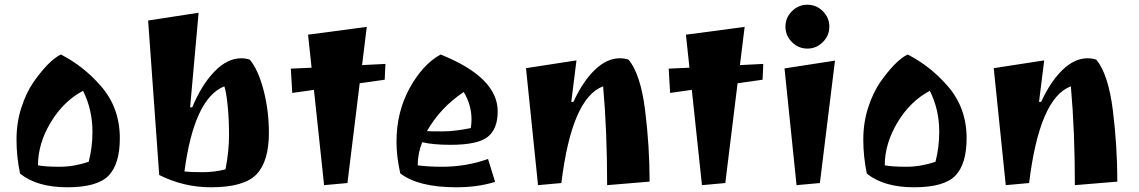

<svg xmlns="http://www.w3.org/2000/svg" viewBox="-20 -770 4828 814"><path d="M488 -184Q488 -75 440.5 -25.5Q393 24 265 24Q137 24 65 -34Q50 -106 50 -178Q50 -250 70.5 -313.5Q91 -377 122 -422Q187 -514 238 -539Q334 -490 407 -406Q488 -314 488 -184ZM372 -211Q372 -306 332 -385Q249 -341 195 -251Q141 -161 141 -69Q173 -63 233 -63Q293 -63 356 -84Q372 -145 372 -211Z M1003 -523Q1021 -523 1039 -517Q1075 -474 1097.5 -387.5Q1120 -301 1120 -207Q1120 -86 1067.5 -31Q1015 24 874 24Q759 24 655 -28L608 -683L822 -716L786 -315H795Q835 -411 889.5 -467Q944 -523 1003 -523ZM762 -43Q789 -40 839 -40Q889 -40 936 -52Q951 -129 951 -197.5Q951 -266 945 -324Q939 -382 931 -404Q803 -353 762 -43Z M1354 15 1311 -389 1219 -376 1213 -479 1301 -483 1286 -623 1535 -656 1515 -494 1614 -499 1611 -432 1505 -417 1453 6Z M1848 -539Q2090 -442 2090 -298Q2090 -223 2047.5 -189.5Q2005 -156 1890 -156Q1817 -156 1770 -167Q1751 -120 1751 -69Q1796 -63 1853 -63Q1957 -63 2049 -96L2079 1Q2006 24 1915 24Q1753 24 1677 -35Q1661 -106 1661 -169Q1661 -295 1716.5 -396Q1772 -497 1848 -539ZM1790 -214Q1803 -213 1855.5 -213Q1908 -213 1976 -227Q1979 -246 1979 -265Q1979 -325 1946 -380Q1847 -314 1790 -214Z M2608 -523Q2627 -523 2645 -517Q2696 -455 2715 -302.5Q2734 -150 2734 0L2554 15Q2554 -215 2537 -404Q2404 -355 2360 6L2261 15L2210 -481L2424 -514L2402 -338H2411Q2451 -425 2502 -474Q2553 -523 2608 -523Z M2956 15 2913 -389 2821 -376 2815 -479 2903 -483 2888 -623 3137 -656 3117 -494 3216 -499 3213 -432 3107 -417 3055 6Z M3357 15 3306 -480 3520 -513 3456 6ZM3337.5 -591.5Q3310 -619 3310 -657Q3310 -695 3337.5 -722.5Q3365 -750 3403 -750Q3441 -750 3468.5 -722.5Q3496 -695 3496 -657Q3496 -619 3468.5 -591.5Q3441 -564 3403 -564Q3365 -564 3337.5 -591.5Z M4078 -184Q4078 -75 4030.5 -25.5Q3983 24 3855 24Q3727 24 3655 -34Q3640 -106 3640 -178Q3640 -250 3660.5 -313.5Q3681 -377 3712 -422Q3777 -514 3828 -539Q3924 -490 3997 -406Q4078 -314 4078 -184ZM3962 -211Q3962 -306 3922 -385Q3839 -341 3785 -251Q3731 -161 3731 -69Q3763 -63 3823 -63Q3883 -63 3946 -84Q3962 -145 3962 -211Z M4591 -523Q4610 -523 4628 -517Q4679 -455 4698 -302.5Q4717 -150 4717 0L4537 15Q4537 -215 4520 -404Q4387 -355 4343 6L4244 15L4193 -481L4407 -514L4385 -338H4394Q4434 -425 4485 -474Q4536 -523 4591 -523Z"/></svg>

Font: Joti One
Style: Regular
Weight: 400
Designer: Eduardo Rodriguez Tunni
Foundry: Eduardo Rodriguez Tunni
Version: Version 1.001